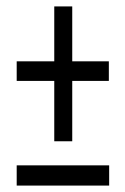

<svg xmlns="http://www.w3.org/2000/svg" viewBox="-20 -595 390 598"><path d="M149 -155V-343H32V-404H149V-575H205V-404H319V-343H205V-155ZM32 -17V-80H320V-17Z"/></svg>

Font: Inconsolata ExtraCondensed
Style: Regular
Weight: 400
Width: 2
Monospace: yes
Designer: Raph Levien, Cyreal, Brenton Simpson
Foundry: Raph Levien, Cyreal, Google
Version: Version 3.001; ttfautohint (v1.8.2.53-6de2)